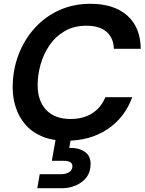

<svg xmlns="http://www.w3.org/2000/svg" viewBox="-20 -732 764 1015"><path d="M331 12Q254 12 199.5 -12Q145 -36 111.5 -76.5Q78 -117 62.5 -167Q47 -217 47 -269Q47 -361 77.5 -441.5Q108 -522 163 -583Q218 -644 293 -678Q368 -712 457 -712Q583 -712 653 -649.5Q723 -587 724 -474H582Q580 -532 543 -564Q506 -596 437 -596Q371 -596 322 -567.5Q273 -539 241.5 -492.5Q210 -446 194.5 -391Q179 -336 179 -283Q179 -198 224.5 -150.5Q270 -103 352 -103Q421 -103 467.5 -133Q514 -163 537 -218H679Q639 -109 547.5 -48.5Q456 12 331 12ZM177 263 190 189H302Q326 189 344 179Q362 169 363 147Q363 118 315 118H254L278 -17H358L346 50Q393 48 426 69Q459 90 459 134Q459 177 437 205.5Q415 234 380.5 248.5Q346 263 308 263Z"/></svg>

Font: Rethink Sans
Style: Bold Italic
Weight: 700
Italic angle: -10°
Designer: The Rethink Sans project authors (Hans Thiessen). DM Sans designed by Colophon Foundry.
Foundry: Rethink Communications LLC
Version: Version 1.001